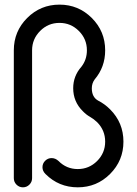

<svg xmlns="http://www.w3.org/2000/svg" viewBox="-20 -801 587 821"><path d="M117.2 -39.1Q117.2 -22.9 105.7 -11.5Q94.2 0 78.1 0Q62 0 50.5 -11.5Q39.1 -22.9 39.1 -39.1V-585.9Q39.1 -667 96.2 -724.1Q153.3 -781.2 234.4 -781.2Q315.4 -781.2 372.6 -724.1Q429.7 -667 429.7 -585.9Q429.7 -514.2 384.8 -461.4Q372.6 -444.8 372.6 -423.3Q372.6 -385.7 399.9 -370.6Q427.2 -356.9 450.7 -333.5Q507.8 -276.4 507.8 -195.3Q507.8 -114.3 450.7 -57.1Q393.6 0 312.5 0Q231.4 0 174.3 -57.1Q161.6 -69.8 161.6 -85.9Q161.6 -102.1 173.1 -113.5Q184.6 -125 200.7 -125Q216.8 -125 230 -112.8Q264.2 -78.1 312.5 -78.1Q360.8 -78.1 395.3 -112.5Q429.7 -147 429.7 -195.3Q429.7 -243.7 395.5 -278.3Q381.3 -292 365 -301.3Q348.6 -310.5 334 -325.7Q293 -366.2 293 -423.8Q293 -476.1 328.1 -515.6Q351.6 -545.9 351.6 -585.9Q351.6 -634.3 317.1 -668.7Q282.7 -703.1 234.4 -703.1Q186 -703.1 151.9 -668.9Q117.2 -634.3 117.2 -585.9Z"/></svg>

Font: Comfortaa
Style: Regular
Weight: 400
Designer: Johan Aakerlund - aajohan
Foundry: Johan Aakerlund
Version: Version 2.004 2013